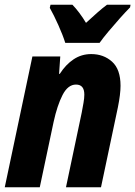

<svg xmlns="http://www.w3.org/2000/svg" viewBox="-22 -786 568 806"><path d="M-2 0 114 -549H231L226 -476H229Q254 -515 287 -537Q320 -559 361 -559Q413 -559 448.5 -527Q484 -495 484 -426Q484 -391 473 -336L402 0H255L321 -313Q325 -334 328.5 -354Q332 -374 332 -389Q332 -431 297 -431Q263 -431 240.5 -387Q218 -343 203 -274L145 0ZM252 -606Q242 -638 223 -680.5Q204 -723 187 -753L190 -766H282Q295 -753 310.5 -732.5Q326 -712 339 -690Q364 -713 386 -732.5Q408 -752 427 -766H526L524 -755Q506 -737 481.5 -709.5Q457 -682 433.5 -654Q410 -626 396 -606Z"/></svg>

Font: Noto Sans Condensed ExtraBold
Style: Italic
Weight: 800
Width: 3
Italic angle: -12°
Designer: Monotype Design Team
Foundry: Monotype Imaging Inc.
Version: Version 2.013; ttfautohint (v1.8.4.7-5d5b)